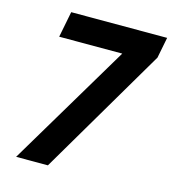

<svg xmlns="http://www.w3.org/2000/svg" viewBox="-109 -819 819 909"><g transform="rotate(15 301.0 -364.5)"><path d="M412.1 -602.1H103L127.9 -729H598.1L578.1 -627L209 0H53.2Z"/></g></svg>

Font: Hack
Style: Bold Italic
Weight: 700
Italic angle: -11°
Monospace: yes
Designer: Christopher Simpkins
Foundry: Christopher Simpkins
Version: Version 2.017; ttfautohint (v1.4.1) -l 4 -r 80 -G 350 -x 0 -